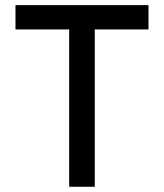

<svg xmlns="http://www.w3.org/2000/svg" viewBox="-20 -713 626 733"><path d="M244.1 0V-693.4H341.8V0ZM39.1 -600.6V-693.4H546.9V-600.6Z"/></svg>

Font: Cascadia Code PL
Style: Regular
Weight: 400
Monospace: yes
Designer: Aaron Bell
Foundry: Saja Typeworks
Version: Version 2102.003